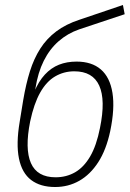

<svg xmlns="http://www.w3.org/2000/svg" viewBox="-20 -742 521 770"><path d="M201 8Q142 8 105 -20Q68 -48 56 -106.5Q44 -165 59 -254L73 -340Q84 -405 100 -456Q116 -507 141.5 -547Q167 -587 205.5 -616Q244 -645 299 -663L473 -722L480 -685L297 -624Q251 -608 215 -576.5Q179 -545 155.5 -498Q132 -451 122 -387L120 -373H117Q135 -416 160 -443Q185 -470 216.5 -482.5Q248 -495 287 -495Q348 -495 384.5 -463.5Q421 -432 431 -369.5Q441 -307 422 -216Q406 -141 374 -91.5Q342 -42 298 -17Q254 8 201 8ZM203 -31Q246 -31 281 -51Q316 -71 341.5 -114.5Q367 -158 381 -229Q404 -341 378 -398.5Q352 -456 278 -456Q236 -456 201 -435.5Q166 -415 141 -370.5Q116 -326 101 -255Q79 -145 104 -88Q129 -31 203 -31Z"/></svg>

Font: Nunito Sans 10pt Condensed ExtraLight
Style: Italic
Weight: 250
Width: 3
Italic angle: -9°
Designer: Vernon Adams
Foundry: Vernon Adams
Version: Version 3.101;gftools[0.9.27]